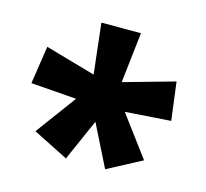

<svg xmlns="http://www.w3.org/2000/svg" viewBox="-77 -846 693 647"><g transform="rotate(15 270.0 -523.0)"><path d="M339 -760 319 -584 497 -634 514 -501 355 -490 460 -349 341 -286 268 -432 204 -287 81 -349 185 -490 26 -502 46 -634 221 -584 201 -760Z"/></g></svg>

Font: Noto Sans Khmer UI ExtraBold
Style: Regular
Weight: 800
Designer: Danh Hong and the Monotype Design Team
Foundry: Monotype Imaging Inc.
Version: Version 2.002; ttfautohint (v1.8.4.7-5d5b)